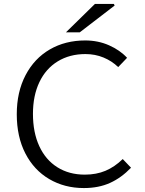

<svg xmlns="http://www.w3.org/2000/svg" viewBox="-20 -940 734 973"><path d="M65 -361Q65 -474 109.5 -559Q154 -644 232.5 -689.5Q311 -735 412 -735Q477 -735 532.5 -710.5Q588 -686 624 -647L579 -600Q547 -631 504.5 -648.5Q462 -666 413 -666Q333 -666 272.5 -629Q212 -592 179.5 -523.5Q147 -455 147 -363Q147 -269 179 -199.5Q211 -130 270.5 -92.5Q330 -55 410 -55Q468 -55 514.5 -74.5Q561 -94 602 -134L644 -90Q595 -39 537.5 -13Q480 13 405 13Q307 13 229.5 -32.5Q152 -78 108.5 -162.5Q65 -247 65 -361ZM461 -920H557L561 -912L384 -776H314Z"/></svg>

Font: Nebula Sans Book
Style: Regular
Weight: 400
Designer: Paul D. Hunt for Adobe (as Source Sans)
Foundry: Nebula Entertainment & Broadcasting LLC
Version: Version 1.010